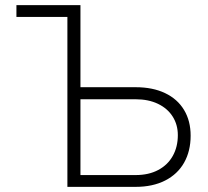

<svg xmlns="http://www.w3.org/2000/svg" viewBox="-20 -727 810 747"><path d="M43.9 -707H293V-387.7H507.8Q574.2 -387.7 622.3 -364.7Q670.4 -341.8 696 -299.3Q721.7 -256.8 721.7 -199.2Q721.7 -139.2 696.3 -94.2Q670.9 -49.3 622.6 -24.7Q574.2 0 507.8 0H242.2V-661.1H43.9ZM507.8 -45.9Q558.6 -45.9 595.7 -65.7Q632.8 -85.4 652.3 -120.6Q671.9 -155.8 671.9 -201.2Q671.9 -241.7 651.9 -273.4Q631.8 -305.2 594.7 -323Q557.6 -340.8 507.8 -340.8H293V-45.9Z"/></svg>

Font: Pretendard GOV ExtraLight
Style: Regular
Weight: 200
Designer: Base glyphs from Inter by Rasmus Andersson; Hangeul glyphs from Noto Sans CJK(Source Han Sans) by Jang Soo-young and Kan
Foundry: Kil Hyung-jin
Version: Version 1.309